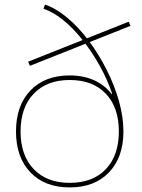

<svg xmlns="http://www.w3.org/2000/svg" viewBox="-20 -810 621 840"><path d="M285 10Q176 10 113 -56Q50 -122 50 -235Q50 -348 113 -414Q176 -480 285 -480Q345 -480 391.5 -459Q438 -438 469 -398L471 -399Q450 -462 416.5 -522Q383 -582 342.5 -633.5Q302 -685 258 -721Q214 -757 170 -772L177 -790Q226 -773 275.5 -731.5Q325 -690 368.5 -631.5Q412 -573 446.5 -505Q481 -437 500.5 -367.5Q520 -298 520 -235Q520 -122 457 -56Q394 10 285 10ZM285 -10Q386 -10 443 -70Q500 -130 500 -235Q500 -340 443 -400Q386 -460 285 -460Q185 -460 127.5 -400Q70 -340 70 -235Q70 -130 127.5 -70Q185 -10 285 -10ZM111 -522 103 -540 543 -715 551 -697Z"/></svg>

Font: M PLUS 1 Thin
Style: Regular
Weight: 100
Designer: Coji Morishita
Foundry: UNDERFOREST DESIGN
Version: Version 1.001